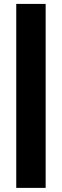

<svg xmlns="http://www.w3.org/2000/svg" viewBox="-20 -730 308 957"><path d="M207.5 206.5H61V-710.5H207.5Z"/></svg>

Font: Anek Bangla Medium ExtraBold
Style: Regular
Weight: 800
Version: Version 1.003